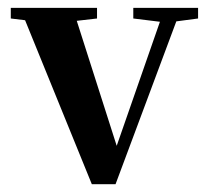

<svg xmlns="http://www.w3.org/2000/svg" viewBox="-20 -455 528 486"><path d="M212.4 11.2 43.5 -403.8 7.3 -408.2V-435.1H225.6V-408.2L174.3 -402.3L275.4 -85.9L384.8 -399.9L317.4 -408.2V-435.1H481.4V-408.2L426.3 -400.9L272.5 11.2Z"/></svg>

Font: Elstob SemiBold
Style: Regular
Weight: 600
Designer: Peter S. Baker
Version: Version 1.015